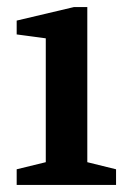

<svg xmlns="http://www.w3.org/2000/svg" viewBox="-20 -521 364 541"><path d="M27 0V-44L109 -64V-413L27 -424V-463L188 -501H226V-64L307 -44V0Z"/></svg>

Font: Manuale SemiBold
Style: Regular
Weight: 600
Version: Version 1.002